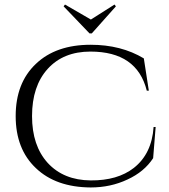

<svg xmlns="http://www.w3.org/2000/svg" viewBox="-20 -811 745 845"><path d="M490 -783 484 -791 380 -725 266 -791 260 -783 374 -664H384ZM665 -252 654 -115Q615 -55 541 -21Q467 14 379 14Q226 13 138 -71Q49 -155 49 -300Q49 -446 138 -530Q226 -614 379 -614Q513 -614 613 -554L635 -412H626Q583 -584 378 -584Q259 -584 190 -508Q121 -432 121 -300Q121 -170 190 -94Q260 -18 379 -17Q497 -16 569 -72Q648 -134 656 -252Z"/></svg>

Font: Cinzel(RUS BY LYAJKA)
Style: Regular
Weight: 400
Designer: Natanael Gama
Version: Version 1.001;PS 001.001;hotconv 1.0.56;makeotf.lib2.0.21325